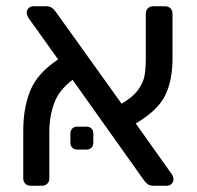

<svg xmlns="http://www.w3.org/2000/svg" viewBox="-20 -591 626 611"><path d="M532 -20Q532 -12 526 -6Q520 0 512 0H467Q454 0 447 -7.5Q440 -15 439 -16L211 -337Q168 -305 152.5 -263Q137 -221 137 -170V-23Q137 -13 130.5 -6.5Q124 0 114 0H77Q67 0 60.5 -6.5Q54 -13 54 -23V-174Q54 -248 76.5 -303Q99 -358 165 -402L72 -532Q65 -543 65 -551Q65 -559 71 -565Q77 -571 85 -571H129Q145 -571 157 -554L367 -261Q403 -282 419.5 -305Q436 -328 440 -350.5Q444 -373 444 -409V-548Q444 -558 450.5 -564.5Q457 -571 467 -571H506Q516 -571 522.5 -564.5Q529 -558 529 -548V-405Q529 -336 506 -288Q483 -240 412 -198L525 -39Q532 -30 532 -20ZM204 -137V-166Q204 -176 210 -182Q216 -188 226 -188H255Q265 -188 271 -182Q277 -176 277 -166V-137Q277 -127 271 -121Q265 -115 255 -115H226Q216 -115 210 -121Q204 -127 204 -137Z"/></svg>

Font: Contemporary
Style: Regular
Weight: 400
Designer: Victor Tran
Foundry: Victor Tran
Version: Version 1.100